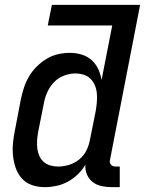

<svg xmlns="http://www.w3.org/2000/svg" viewBox="-20 -760 598 792"><path d="M165 12Q137 12 112 3.5Q87 -5 70 -24Q53 -43 44.5 -68Q36 -93 33.5 -119.5Q31 -146 34 -174Q37 -202 43 -230L66 -350Q71 -374 78.5 -397.5Q86 -421 99 -443.5Q112 -466 131 -485Q150 -504 172.5 -517.5Q195 -531 219.5 -536.5Q244 -542 268 -542Q293 -542 316.5 -535Q340 -528 357.5 -512.5Q375 -497 385 -475.5Q395 -454 399 -430L443 -655H177L194 -740H558L434 -102Q432 -96 433 -90.5Q434 -85 437.5 -81Q441 -77 446 -75Q451 -73 457 -73H474V12H440Q419 12 398.5 7.5Q378 3 362.5 -9Q347 -21 339 -39.5Q331 -58 332 -80Q319 -58 300 -40Q281 -22 258.5 -10Q236 2 212 7Q188 12 165 12ZM220 -73Q242 -73 265 -80Q288 -87 307 -102.5Q326 -118 336.5 -139.5Q347 -161 351 -183L375 -303Q378 -321 379.5 -339Q381 -357 379.5 -374.5Q378 -392 371.5 -407.5Q365 -423 354 -434.5Q343 -446 326 -451.5Q309 -457 291 -457Q268 -457 244 -448Q220 -439 202.5 -420.5Q185 -402 175 -379.5Q165 -357 161 -334L137 -214Q134 -197 133 -180Q132 -163 134 -147Q136 -131 142.5 -116.5Q149 -102 160.5 -92Q172 -82 187.5 -77.5Q203 -73 220 -73Z"/></svg>

Font: Lode Dark Term
Style: Bold Italic
Weight: 700
Italic angle: -11°
Monospace: yes
Designer: Belleve Invis
Foundry: Belleve Invis
Version: Version 29.2.0